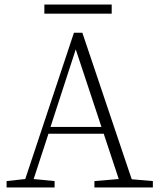

<svg xmlns="http://www.w3.org/2000/svg" viewBox="-20 -824 697 844"><path d="M313 -607 202 -266H426ZM9 0V-28L91 -37L305 -680H342L559 -36L652 -28V0H395V-28L502 -37L436 -236H193L128 -37L220 -28V0ZM175 -764V-804H471V-764Z"/></svg>

Font: Source Serif Pro Light
Style: Regular
Weight: 300
Designer: Frank Grießhammer
Foundry: Adobe Systems Incorporated
Version: Version 3.001;hotconv 1.0.111;makeotfexe 2.5.65597